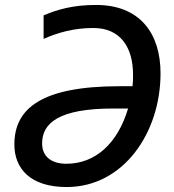

<svg xmlns="http://www.w3.org/2000/svg" viewBox="-20 -745 701 775"><path d="M249 10C479 10 628 -210 628 -449C628 -610 545 -725 368 -725C275 -725 213 -707 156 -683V-588C215 -614 279 -632 357 -632C466 -632 517 -554 517 -444C517 -425 517 -416 515 -397H463C147 -397 38 -307 38 -162C38 -64 103 10 249 10ZM248 -84C183 -84 150 -117 150 -166C150 -248 217 -307 437 -307H497C455 -166 365 -84 248 -84Z"/></svg>

Font: Noto Sans Medium
Style: Italic
Weight: 500
Italic angle: -12°
Designer: Monotype Design Team
Foundry: Monotype Imaging Inc.
Version: Version 2.013